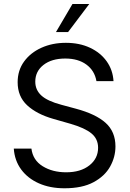

<svg xmlns="http://www.w3.org/2000/svg" viewBox="-20 -958 669 990"><path d="M477.3 -539.8Q467.7 -594.1 425.2 -625.2Q382.8 -656.2 316.8 -656.2Q246.4 -656.2 204.2 -623.2Q161.9 -590.2 161.9 -536.9Q161.9 -494.3 193.2 -465.6Q224.4 -436.8 296.9 -417.6L370.7 -397.7Q474.1 -370 524.7 -324.4Q575.3 -278.8 575.3 -203.1Q575.3 -148.4 547.8 -99.1Q520.2 -49.7 462.2 -18.5Q404.1 12.8 312.5 12.8Q237.9 12.8 180.6 -12.6Q123.2 -38 89.3 -84Q55.4 -130 51.1 -191.8H142Q149.5 -132.1 200.1 -100.9Q250.7 -69.6 321 -69.6Q395.6 -69.6 440.7 -105.1Q485.8 -140.6 485.8 -196Q485.8 -241.8 451.5 -270.1Q417.3 -298.3 343.8 -319.6L254.3 -345.2Q169 -369.7 120 -415.1Q71 -460.6 71 -534.1Q71 -595.2 104.2 -640.8Q137.4 -686.4 193.7 -711.8Q250 -737.2 319.6 -737.2Q389.9 -737.2 444.1 -711.8Q498.2 -686.4 530 -641.9Q561.8 -597.3 565.3 -539.8ZM268.5 -792.6 353.7 -937.5H440.3L331 -792.6Z"/></svg>

Font: Inter UI
Style: Regular
Weight: 400
Designer: Rasmus Andersson
Foundry: rsms
Version: Version 2.2